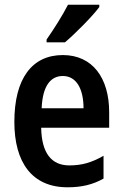

<svg xmlns="http://www.w3.org/2000/svg" viewBox="-20 -786 521 816"><path d="M402 -756V-766H269C246 -721 212 -667 178 -618V-606H256C302 -645 374 -718 402 -756ZM247 -552C116 -552 41 -452 41 -268C41 -96 116 10 267 10C326 10 374 -1 420 -27V-124C370 -95 327 -83 275 -83C198 -83 157 -136 155 -243H444V-309C444 -455 373 -552 247 -552ZM247 -463C306 -463 335 -406 335 -326H157C161 -421 195 -463 247 -463Z"/></svg>

Font: Noto Sans Tamil Condensed SemiBold
Style: Regular
Weight: 600
Width: 3
Designer: Jelle Bosma - Monotype Design Team
Foundry: Monotype Imaging Inc.
Version: Version 2.004